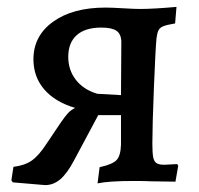

<svg xmlns="http://www.w3.org/2000/svg" viewBox="-20 -525 578 557"><path d="M497 -44 489 2 420 1Q400 0 369 0Q295 0 263 7L269 -40Q306 -48 318 -60.5Q330 -73 331 -105V-191H265L195 -60Q175 -22 155 -5Q135 12 111 12L17 4L13 -2L19 -41Q52 -45 72.5 -59.5Q93 -74 115 -108L156 -169Q169 -188 177.5 -197Q186 -206 198 -212Q140 -229 108.5 -265.5Q77 -302 77 -353Q77 -421 134 -462Q191 -503 286 -503Q303 -503 337 -501Q371 -499 386 -499Q425 -499 492 -505L488 -457Q464 -453 454 -449Q444 -445 440 -437.5Q436 -430 434 -414Q431 -383 426.5 -271Q422 -159 422 -108Q422 -81 424.5 -68.5Q427 -56 434.5 -51.5Q442 -47 457 -47Q464 -47 494 -49ZM331 -249 332 -405Q331 -427 317.5 -436Q304 -445 274 -445Q227 -445 202.5 -423Q178 -401 178 -360Q178 -322 200 -293.5Q222 -265 262 -253Z"/></svg>

Font: Alegreya SC Medium
Style: Regular
Weight: 500
Designer: Juan Pablo del Peral
Foundry: Huerta Tipografica
Version: Version 2.007; ttfautohint (v1.6)